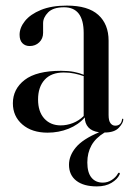

<svg xmlns="http://www.w3.org/2000/svg" viewBox="-20 -465 472 686"><path d="M26 -96Q26 -147 68.2 -179.5Q110.5 -212 198 -212Q224.5 -212 244 -208.2Q263.5 -204.5 279 -198V-347Q279 -439 209 -439Q170 -439 152 -420.8Q134 -402.5 134 -382V-347.5Q134 -327 120.2 -313.8Q106.5 -300.5 86 -300.5Q70 -300.5 60 -310.8Q50 -321 50 -341Q50 -366 69.2 -390Q88.5 -414 126.2 -429.5Q164 -445 219 -445Q294.5 -445 331.2 -411.8Q368 -378.5 368 -319.5V-54Q368 -33.5 374.8 -24.8Q381.5 -16 391.5 -16Q413 -16 416 -38Q416.5 -41 418.5 -41Q420.5 -41 420.5 -38Q420.5 -26 404.8 -8.8Q389 8.5 353.5 8.5Q321.5 28 306.8 54.5Q292 81 292 115.5Q292 151.5 306.8 169.5Q321.5 187.5 347.5 187.5Q364.5 187.5 379.2 178Q394 168.5 401 155.5Q403.5 151 406.5 152.5Q409.5 154 407 159Q399.5 175.5 378.5 188.2Q357.5 201 326 201Q279 201 252.8 180.8Q226.5 160.5 226.5 123.5Q226.5 91.5 250.8 62Q275 32.5 334 7.5Q308 4 295.5 -10.2Q283 -24.5 283 -45.5Q260 -19 224.8 -5Q189.5 9 150 9Q94 9 60 -20.2Q26 -49.5 26 -96ZM116 -109.5Q116 -66 138.2 -41.5Q160.5 -17 197 -17Q219 -17 240.8 -25.5Q262.5 -34 279 -50.5V-193Q263.5 -198.5 246 -202.2Q228.5 -206 208 -206Q163 -206 139.5 -180Q116 -154 116 -109.5Z"/></svg>

Font: Fraunces 144pt S000
Style: Regular
Weight: 400
Version: Version 1.000; ttfautohint (v1.8.3)